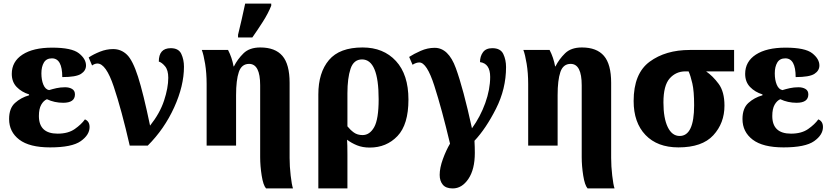

<svg xmlns="http://www.w3.org/2000/svg" viewBox="-20 -816 4661 1076"><path d="M261 10Q383 10 432.5 -25Q482 -60 482 -104Q482 -136 456 -147Q436 -119 399 -93Q362 -67 303 -67Q198 -67 198 -166Q198 -206 211 -229Q224 -252 243 -260Q285 -240 334 -240Q400 -240 400 -287Q400 -308 384 -317.5Q368 -327 345 -327Q319 -327 296.5 -322Q274 -317 255 -311Q234 -315 223 -341.5Q212 -368 212 -405Q212 -442 226 -465.5Q240 -489 271 -489Q329 -489 329 -384Q406 -384 434 -402Q462 -420 462 -449Q462 -486 422 -517.5Q382 -549 272 -549Q166 -549 106 -510Q46 -471 46 -402Q46 -357 73.5 -328.5Q101 -300 143 -287V-282Q97 -269 64 -239Q31 -209 31 -149Q31 -77 88 -33.5Q145 10 261 10Z M707 0H808Q901 -93 956 -214Q1011 -335 1011 -442Q1011 -482 996 -514Q981 -546 937 -546Q870 -546 870 -471Q887 -466 905 -444.5Q923 -423 923 -380Q923 -324 899.5 -252.5Q876 -181 821 -112Q783 -294 753.5 -386Q724 -478 691.5 -509.5Q659 -541 614 -541Q577 -541 540.5 -526.5Q504 -512 477 -494L496 -449Q511 -460 526 -460Q574 -460 617.5 -330.5Q661 -201 707 0Z M1471 240H1622Q1615 220 1609 168Q1603 116 1603 69V-352Q1603 -456 1562.5 -503Q1522 -550 1439 -550Q1378 -550 1344.5 -517Q1311 -484 1291 -444H1289Q1280 -494 1258 -536H1111Q1121 -510 1129.5 -458.5Q1138 -407 1138 -345V0H1303V-283Q1303 -367 1318.5 -412.5Q1334 -458 1376 -458Q1438 -458 1438 -338V65Q1438 114 1446.5 168Q1455 222 1471 240ZM1314 -606H1394Q1423 -647 1453 -694Q1483 -741 1500 -784V-796H1354Q1346 -756 1334.5 -707.5Q1323 -659 1314 -621Z M1764 240H1927V49Q1927 22 1926.5 1Q1926 -20 1925 -33Q1950 -14 1981 -1.5Q2012 11 2052 11Q2146 11 2207.5 -53.5Q2269 -118 2269 -258Q2269 -398 2199 -474Q2129 -550 2012 -550Q1883 -550 1823.5 -479.5Q1764 -409 1764 -287ZM2012 -59Q1983 -59 1963 -73.5Q1943 -88 1927 -108V-293Q1927 -378 1944.5 -430.5Q1962 -483 2009 -483Q2102 -483 2102 -260Q2102 -148 2077 -103.5Q2052 -59 2012 -59Z M2517 240Q2569 240 2605 186.5Q2641 133 2641 41Q2641 7 2639 -27Q2703 -95 2759.5 -206.5Q2816 -318 2816 -440Q2816 -481 2800.5 -513.5Q2785 -546 2739 -546Q2703 -546 2686.5 -523Q2670 -500 2670 -468Q2727 -460 2727 -385Q2727 -315 2699.5 -238.5Q2672 -162 2625 -97Q2576 -321 2534.5 -434.5Q2493 -548 2416 -548Q2376 -548 2337.5 -531Q2299 -514 2273 -497L2292 -453Q2312 -466 2330 -466Q2372 -466 2414 -335.5Q2456 -205 2502 -11Q2480 26 2462 75.5Q2444 125 2444 164Q2444 198 2461.5 219Q2479 240 2517 240Z M3273 240H3424Q3417 220 3411 168Q3405 116 3405 69V-352Q3405 -456 3364.5 -503Q3324 -550 3241 -550Q3180 -550 3146.5 -517Q3113 -484 3093 -444H3091Q3082 -494 3060 -536H2913Q2923 -510 2931.5 -458.5Q2940 -407 2940 -345V0H3105V-283Q3105 -367 3120.5 -412.5Q3136 -458 3178 -458Q3240 -458 3240 -338V65Q3240 114 3248.5 168Q3257 222 3273 240Z M3782 10Q3915 10 3977.5 -58Q4040 -126 4040 -224Q4040 -302 4007.5 -346Q3975 -390 3937 -416H4094V-536H3846Q3710 -536 3620.5 -470Q3531 -404 3531 -250Q3531 -129 3597.5 -59.5Q3664 10 3782 10ZM3789 -54Q3746 -54 3722 -104Q3698 -154 3698 -242Q3698 -337 3733 -376.5Q3768 -416 3821 -416H3839Q3850 -392 3860 -348.5Q3870 -305 3870 -226Q3870 -54 3789 -54Z M4371 10Q4493 10 4542.5 -25Q4592 -60 4592 -104Q4592 -136 4566 -147Q4546 -119 4509 -93Q4472 -67 4413 -67Q4308 -67 4308 -166Q4308 -206 4321 -229Q4334 -252 4353 -260Q4395 -240 4444 -240Q4510 -240 4510 -287Q4510 -308 4494 -317.5Q4478 -327 4455 -327Q4429 -327 4406.5 -322Q4384 -317 4365 -311Q4344 -315 4333 -341.5Q4322 -368 4322 -405Q4322 -442 4336 -465.5Q4350 -489 4381 -489Q4439 -489 4439 -384Q4516 -384 4544 -402Q4572 -420 4572 -449Q4572 -486 4532 -517.5Q4492 -549 4382 -549Q4276 -549 4216 -510Q4156 -471 4156 -402Q4156 -357 4183.5 -328.5Q4211 -300 4253 -287V-282Q4207 -269 4174 -239Q4141 -209 4141 -149Q4141 -77 4198 -33.5Q4255 10 4371 10Z"/></svg>

Font: Noto Serif SemiCondensed Extra
Style: Regular
Weight: 800
Width: 4
Designer: Monotype Design Team
Foundry: Monotype Imaging Inc.
Version: Version 1.002